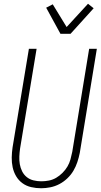

<svg xmlns="http://www.w3.org/2000/svg" viewBox="-20 -995 540 1023"><path d="M199 8Q172 8 146 2Q120 -4 99.5 -19Q79 -34 66 -56Q53 -78 47.5 -103.5Q42 -129 42.5 -156Q43 -183 47 -210L134 -735H175L87 -204Q84 -183 83 -161.5Q82 -140 85.5 -120Q89 -100 98 -82Q107 -64 122.5 -51.5Q138 -39 158.5 -34Q179 -29 200 -29Q220 -29 240.5 -33Q261 -37 279 -47.5Q297 -58 313 -74Q329 -90 339.5 -108Q350 -126 355.5 -146Q361 -166 365 -186L455 -735H496L405 -180Q400 -155 392 -131Q384 -107 371 -85Q358 -63 338.5 -44.5Q319 -26 296 -14Q273 -2 248 3Q223 8 199 8ZM302 -815 226 -954 261 -972 335 -851 449 -975 479 -951 356 -815Z"/></svg>

Font: Iosevka SS18 Extralight
Style: Italic
Weight: 200
Italic angle: -9°
Monospace: yes
Designer: Belleve Invis
Foundry: Belleve Invis
Version: Version 25.1.1; ttfautohint (v1.8.4)